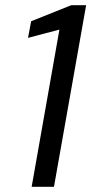

<svg xmlns="http://www.w3.org/2000/svg" viewBox="-20 -720 352 740"><path d="M102 0 209 -606 88 -574 100 -638 255 -700H312L188 0Z"/></svg>

Font: DM Sans 20pt
Style: Italic
Weight: 400
Italic angle: -10°
Version: Version 4.004;gftools[0.9.30]